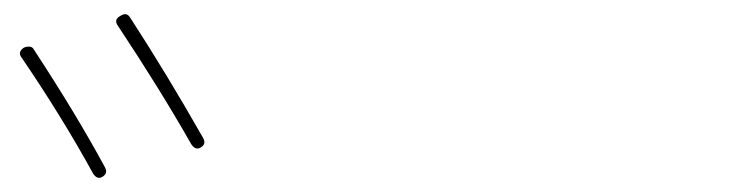

<svg xmlns="http://www.w3.org/2000/svg" viewBox="-20 -871 1040 269"><path d="M123 -623Q116.2 -619.1 110.4 -627.9Q66.4 -708 9.8 -791Q4.9 -797.9 12.7 -803.7Q15.6 -805.7 20.5 -805.7Q25.4 -805.7 27.3 -801.8Q86.9 -710.9 127 -636.7Q131.8 -627.9 123 -623ZM248 -668.9Q204.1 -746.1 144.5 -835.9Q139.6 -843.8 148.4 -848.6Q157.2 -854.5 162.1 -846.7Q212.9 -768.6 264.6 -677.7Q269.5 -668.9 260.7 -664.1Q253.9 -660.2 248 -668.9Z"/></svg>

Font: Rounded Mgen+ 1mn thin
Style: Regular
Weight: 100
Designer: [Source Han Sans]
Ryoko NISHIZUKA  (kana & ideographs); Paul D. Hunt (Latin, Greek & Cyrillic); Wenlong ZHANG  (bopomofo
Version: Version 1.059.20150602